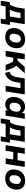

<svg xmlns="http://www.w3.org/2000/svg" viewBox="2151 -2743 687 5099"><g transform="rotate(90 2494.5 -193.5)"><path d="M-35 130 4 -113H64Q98 -158 119 -217Q140 -276 154 -365L177 -507H587L525 -113H608L569 130H442L463 0H113L92 130ZM200 -112H384L429 -394H286L275 -328Q266 -269 246.5 -210.5Q227 -152 200 -112Z M930 11Q800 11 737.5 -64Q675 -139 695 -270Q708 -352 749 -406.5Q790 -461 851 -489Q912 -517 988 -517Q1118 -517 1179.5 -442Q1241 -367 1221 -237Q1201 -115 1122 -52Q1043 11 930 11ZM938 -103Q988 -103 1023.5 -138.5Q1059 -174 1071 -247Q1084 -329 1057.5 -366Q1031 -403 978 -403Q928 -403 893 -368Q858 -333 846 -260Q833 -178 859 -140.5Q885 -103 938 -103Z M1294 0 1374 -507H1524L1494 -316H1555L1722 -507H1888L1689 -279Q1707 -266 1721 -245.5Q1735 -225 1747 -197L1824 0H1668L1609 -149Q1597 -179 1580 -190Q1563 -201 1535 -201H1476L1443 0Z M1881 15 1850 -103Q1894 -116 1923 -142.5Q1952 -169 1970.5 -215Q1989 -261 2000 -332L2028 -507H2453L2373 0H2223L2286 -392H2146L2134 -314Q2109 -164 2048.5 -85Q1988 -6 1881 15Z M2719 11Q2649 11 2601.5 -24Q2554 -59 2533.5 -122.5Q2513 -186 2526 -270Q2546 -393 2617 -455Q2688 -517 2786 -517Q2842 -517 2883.5 -493Q2925 -469 2939 -428L2960 -507H3105Q3096 -474 3089 -440.5Q3082 -407 3076 -375L3017 0H2867L2877 -63Q2851 -28 2811 -8.5Q2771 11 2719 11ZM2772 -103Q2823 -103 2859 -138.5Q2895 -174 2907 -247Q2920 -329 2893 -366Q2866 -403 2812 -403Q2760 -403 2724.5 -368Q2689 -333 2677 -260Q2664 -178 2690.5 -140.5Q2717 -103 2772 -103Z M3091 130 3130 -113H3190Q3224 -158 3245 -217Q3266 -276 3280 -365L3303 -507H3713L3651 -113H3734L3695 130H3568L3589 0H3239L3218 130ZM3326 -112H3510L3555 -394H3412L3401 -328Q3392 -269 3372.5 -210.5Q3353 -152 3326 -112Z M3800 0 3880 -507H4030L4000 -316H4199L4229 -507H4379L4298 0H4149L4181 -201H3982L3949 0Z M4686 11Q4556 11 4493.5 -64Q4431 -139 4451 -270Q4464 -352 4505 -406.5Q4546 -461 4607 -489Q4668 -517 4744 -517Q4874 -517 4935.5 -442Q4997 -367 4977 -237Q4957 -115 4878 -52Q4799 11 4686 11ZM4694 -103Q4744 -103 4779.5 -138.5Q4815 -174 4827 -247Q4840 -329 4813.5 -366Q4787 -403 4734 -403Q4684 -403 4649 -368Q4614 -333 4602 -260Q4589 -178 4615 -140.5Q4641 -103 4694 -103Z"/></g></svg>

Font: Mulish ExtraBold
Style: Italic
Weight: 800
Italic angle: -9°
Designer: Vernon Adams
Foundry: Vernon Adams
Version: Version 3.603; ttfautohint (v1.8.3)